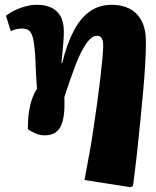

<svg xmlns="http://www.w3.org/2000/svg" viewBox="-20 -550 652 800"><path d="M523 230 332 200Q341 153 351 98Q361 43 369.5 -14Q378 -71 385.5 -125.5Q393 -180 398.5 -227.5Q404 -275 407 -309Q410 -343 410 -360Q410 -380 404 -390.5Q398 -401 384 -401Q373 -401 362 -393Q351 -385 340.5 -370Q330 -355 318.5 -333Q307 -311 296 -282.5Q285 -254 273 -219.5Q261 -185 248 -145Q250 -105 246.5 -75Q243 -45 233.5 -25Q224 -5 207 4.5Q190 14 165 14Q145 14 124.5 4.5Q104 -5 96 -13Q96 -52 100.5 -82.5Q105 -113 113.5 -137.5Q122 -162 134 -180Q132 -211 130.5 -234.5Q129 -258 128.5 -275Q128 -292 127.5 -304.5Q127 -317 126 -327Q123 -368 117.5 -390.5Q112 -413 101.5 -422Q91 -431 71 -431Q59 -431 48 -428.5Q37 -426 25 -420L5 -484Q22 -498 43.5 -508Q65 -518 88 -524Q111 -530 135 -530Q166 -530 191 -519.5Q216 -509 231 -484.5Q246 -460 246 -419Q246 -408 245.5 -395.5Q245 -383 243.5 -367.5Q242 -352 240.5 -332.5Q239 -313 236 -288L239 -287Q259 -368 287.5 -422Q316 -476 355 -503Q394 -530 446 -530Q488 -530 519.5 -514Q551 -498 569.5 -464Q588 -430 588 -374Q588 -336 585 -282Q582 -228 576 -164.5Q570 -101 563.5 -33.5Q557 34 549.5 100Q542 166 534 225Z"/></svg>

Font: Literata 18pt ExtraBold
Style: Italic
Weight: 800
Italic angle: -2°
Designer: Latin by Veronika Burian and Jose Scaglione. Greek by Irene Vlachou. Cyrillic by Vera Evstafieva
Foundry: TypeTogether
Version: Version 3.103;gftools[0.9.29]